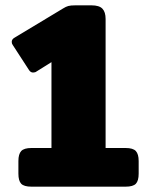

<svg xmlns="http://www.w3.org/2000/svg" viewBox="-20 -700 543 720"><path d="M49 -49V-96Q49 -122 59.5 -133.5Q70 -145 98 -145H173V-467L117 -432Q112 -428 104 -428Q95 -428 89 -437L28 -531Q24 -536 24 -543Q24 -553 35 -559L216 -668Q227 -675 236 -677.5Q245 -680 263 -680H323Q352 -680 364 -667.5Q376 -655 376 -629V-145H451Q479 -145 489.5 -133.5Q500 -122 500 -96V-49Q500 -22 489.5 -11Q479 0 451 0H98Q70 0 59.5 -11Q49 -22 49 -49Z"/></svg>

Font: Mitr SemiBold
Style: Regular
Weight: 600
Designer: Thanarat Vachiruckul
Foundry: Cadson Demak
Version: Version 1.003